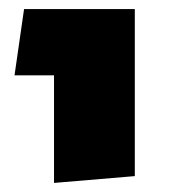

<svg xmlns="http://www.w3.org/2000/svg" viewBox="-20 -590 375 423"><path d="M99 -187V-424H12L33 -570H277V-202Z"/></svg>

Font: FiraGO ExtraBold
Style: Regular
Weight: 800
Designer: bBox Type
Foundry: bBox Type GmbH
Version: Version 1.001;PS 001.001;hotconv 1.0.88;makeotf.lib2.5.64775